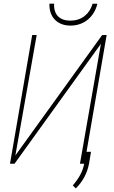

<svg xmlns="http://www.w3.org/2000/svg" viewBox="-20 -904 627 1060"><path d="M543.9 -710.4 568.8 -710.9 446.3 0H421.4L537.1 -662.1L60.1 0H35.2L157.7 -710.9H182.6L64.9 -45.9ZM517.6 -883.3Q511.2 -856.4 497.8 -834.2Q484.4 -812 465.3 -796.1Q446.3 -780.3 421.9 -771.5Q397.5 -762.7 369.1 -762.7Q341.3 -762.7 319.3 -771.5Q297.4 -780.3 282.2 -796.1Q267.1 -812 259.5 -834.2Q252 -856.4 252.9 -883.8H278.8Q276.4 -838.9 300 -814.5Q323.7 -790 369.1 -790Q415 -790.5 446.8 -815.4Q478.5 -840.3 491.2 -883.3ZM471.7 -1.5Q457 78.1 398.4 136.2L381.8 119.6Q405.3 92.8 421.6 63.7Q438 34.7 444.8 -0.5L456.1 -65.9H482.4Z"/></svg>

Font: Roboto Mono Thin
Style: Italic
Weight: 250
Designer: Google
Version: Version 2.000985; 2015; ttfautohint (v1.3)